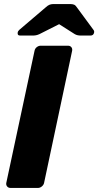

<svg xmlns="http://www.w3.org/2000/svg" viewBox="-20 -925 484 945"><path d="M32 0Q21 0 15 -7.5Q9 -15 11 -25L150 -675Q152 -686 161 -693Q170 -700 180 -700H315Q325 -700 331 -693Q337 -686 335 -675L197 -25Q195 -15 186 -7.5Q177 0 167 0ZM79 -750Q65 -750 67 -764Q68 -772 75 -778L204 -888Q216 -899 224.5 -902Q233 -905 242 -905H327Q337 -905 344.5 -902Q352 -899 359 -888L440 -778Q445 -772 443 -764Q440 -750 425 -750H378Q370 -750 362.5 -751.5Q355 -753 348 -757L271 -806L174 -757Q165 -753 157.5 -751.5Q150 -750 141 -750Z"/></svg>

Font: Rubik
Style: Bold Italic
Weight: 700
Italic angle: -12°
Designer: Hubert and Fischer
Foundry: Hubert and Fischer
Version: Version 2.300;gftools[0.9.30]